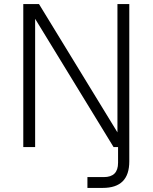

<svg xmlns="http://www.w3.org/2000/svg" viewBox="-20 -720 747 940"><path d="M408 200H483C570 200 613 157 613 70V-700H555V-72L171 -700H94V0H152V-628L536 0H558V77C558 124 535 147 488 147H408Z"/></svg>

Font: Uncut Sans Light
Style: Regular
Weight: 300
Designer: Kasper Nordkvist
Foundry: UNCUT.wtf
Version: Version 1.304;Glyphs 3.2 (3246)